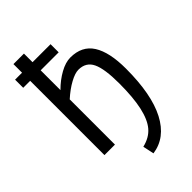

<svg xmlns="http://www.w3.org/2000/svg" viewBox="-274 -813 1086 1086"><g transform="rotate(-45 269.5 -269.5)"><path d="M294.9 -594.2H150.9V-436Q191.4 -476.6 236.8 -501.7Q282.2 -526.9 320.8 -526.9Q413.1 -526.9 456.1 -459Q499 -391.1 499 -259.8Q499 -54.2 439.5 59.8Q379.9 173.8 270 189L255.9 122.1Q315.4 107.9 348.1 69.1Q380.9 30.3 397 -42.7Q413.1 -115.7 413.1 -227.1Q413.1 -344.2 388.7 -395Q364.3 -445.8 304.2 -445.8Q276.9 -445.8 235.6 -423.3Q194.3 -400.9 150.9 -361.8V0H66.9V-594.2H11.2V-659.2H66.9V-728H150.9V-659.2H294.9Z"/></g></svg>

Font: Lorenzo Sans
Style: Regular
Weight: 400
Foundry: Intel Corporation
Version: Version 1.00; ttfautohint (v1.5)